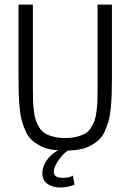

<svg xmlns="http://www.w3.org/2000/svg" viewBox="-20 -647 567 835"><path d="M240.7 2.4H286.6Q265.6 8.8 239.7 42.7Q213.9 76.7 213.9 101.1Q213.9 126.5 252.9 126.5Q280.8 126.5 296.9 116.7L304.2 155.8Q274.4 168.5 242.7 168.5Q208.5 168.5 186.3 152.6Q164.1 136.7 164.1 106Q164.1 77.6 183.8 49.3Q203.6 21 240.7 2.4ZM404.3 -263.7V-627H466.8V-310.1Q466.8 -268.1 465.8 -238.5Q464.8 -209 461.7 -176Q458.5 -143.1 452.1 -120.8Q445.8 -98.6 435.8 -76.2Q425.8 -53.7 410.6 -39.6Q395.5 -25.4 375 -13.9Q354.5 -2.4 326.7 2.7Q298.8 7.8 263.7 7.8Q228.5 7.8 200.7 2.7Q172.9 -2.4 152.3 -13.9Q131.8 -25.4 116.7 -39.6Q101.6 -53.7 91.6 -76.2Q81.5 -98.6 75.2 -120.8Q68.8 -143.1 65.7 -176Q62.5 -209 61.5 -238.5Q60.5 -268.1 60.5 -310.1V-627H123V-263.7Q123 -230 123.8 -208.7Q124.5 -187.5 127.7 -162.1Q130.9 -136.7 136.5 -121.3Q142.1 -106 152.3 -90.1Q162.6 -74.2 177.5 -65.9Q192.4 -57.6 213.9 -52.2Q235.4 -46.9 263.7 -46.9Q292 -46.9 313.5 -52.2Q335 -57.6 349.9 -65.9Q364.7 -74.2 375 -90.1Q385.3 -106 390.9 -121.3Q396.5 -136.7 399.7 -162.1Q402.8 -187.5 403.6 -208.7Q404.3 -230 404.3 -263.7Z"/></svg>

Font: Anaheim
Style: Regular
Weight: 400
Designer: vernon adams
Foundry: vernon adams
Version: Version 1.002; ttfautohint (v0.93.5-3d13) -l 8 -r 50 -G 200 